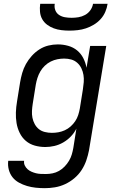

<svg xmlns="http://www.w3.org/2000/svg" viewBox="-20 -760 640 1003"><path d="M214 223Q190 223 166.5 220.5Q143 218 121 211.5Q99 205 79 194Q59 183 45.5 166Q32 149 26 126.5Q20 104 23 80H106Q104 93 109.5 104.5Q115 116 124 124Q133 132 144.5 137Q156 142 168 145Q180 148 193 148.5Q206 149 220 149Q237 149 254.5 145.5Q272 142 288 133Q304 124 317.5 110Q331 96 340.5 80Q350 64 355 47Q360 30 363 13L379 -88Q368 -66 350.5 -47.5Q333 -29 310.5 -16Q288 -3 264 2.5Q240 8 217 8Q188 8 161.5 0.5Q135 -7 115 -24Q95 -41 83 -65.5Q71 -90 66.5 -117Q62 -144 63 -172.5Q64 -201 69 -230L85 -330Q89 -354 96 -378.5Q103 -403 115.5 -425.5Q128 -448 146 -468Q164 -488 186 -502Q208 -516 232.5 -522Q257 -528 282 -528Q310 -528 336.5 -520.5Q363 -513 383 -496.5Q403 -480 415 -456.5Q427 -433 432 -406L451 -520H535L445 25Q440 51 431 77.5Q422 104 406.5 128Q391 152 368.5 171Q346 190 320 202Q294 214 267 218.5Q240 223 214 223ZM251 -66Q268 -66 285 -69Q302 -72 318.5 -79.5Q335 -87 349 -99.5Q363 -112 373 -127Q383 -142 388.5 -159Q394 -176 397 -193L413 -293Q416 -312 417.5 -331Q419 -350 416 -368.5Q413 -387 405 -403.5Q397 -420 383.5 -432Q370 -444 352.5 -449Q335 -454 315 -454Q298 -454 280 -450.5Q262 -447 245 -438.5Q228 -430 214 -416.5Q200 -403 190.5 -386.5Q181 -370 175.5 -352.5Q170 -335 167 -318L151 -218Q148 -199 147 -180.5Q146 -162 149.5 -144.5Q153 -127 161.5 -111.5Q170 -96 183 -85.5Q196 -75 214 -70.5Q232 -66 251 -66ZM343 -600Q322 -600 301 -602.5Q280 -605 261 -612Q242 -619 226 -631Q210 -643 200.5 -660Q191 -677 189 -698Q187 -719 190 -740H266Q263 -722 269 -706.5Q275 -691 288.5 -682Q302 -673 319 -670Q336 -667 354 -667Q372 -667 390 -670Q408 -673 424.5 -682Q441 -691 452 -706.5Q463 -722 466 -740H542Q539 -719 530 -698Q521 -677 505.5 -660Q490 -643 470 -631Q450 -619 429 -612Q408 -605 386 -602.5Q364 -600 343 -600Z"/></svg>

Font: Iosevka HT Extended
Style: Italic
Weight: 400
Width: 7
Italic angle: -9°
Monospace: yes
Designer: Belleve Invis
Foundry: Belleve Invis
Version: Version 32.3.0; ttfautohint (v1.8.4)